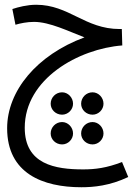

<svg xmlns="http://www.w3.org/2000/svg" viewBox="-20 -516 559 807"><path d="M322 271C373 271 441 265 519 228L493 165C428 190 380 196 330 196C212 196 84 175 84 21C84 -185 311 -311 494 -325L492 -394H483C337 -394 270 -496 132 -496C94 -496 56 -486 32 -478L45 -412C65 -418 94 -424 123 -424C189 -424 269 -384 335 -359C135 -285 10 -134 10 23C10 213 160 271 322 271ZM241 -34C266 -34 287 -55 287 -80C287 -106 266 -128 241 -128C214 -128 193 -106 193 -80C193 -55 214 -34 241 -34ZM369 -34C394 -34 415 -55 415 -80C415 -106 394 -128 369 -128C342 -128 321 -106 321 -80C321 -55 342 -34 369 -34ZM241 91C266 91 287 70 287 45C287 19 266 -3 241 -3C214 -3 193 19 193 45C193 70 214 91 241 91ZM369 91C394 91 415 70 415 45C415 19 394 -3 369 -3C342 -3 321 19 321 45C321 70 342 91 369 91Z"/></svg>

Font: Noto Sans Arabic UI XCn
Style: Regular
Weight: 400
Width: 2
Designer: Monotype Design Team, Nadine Chahine and Nizar Qandah
Foundry: Monotype Imaging Inc.
Version: Version 2.010